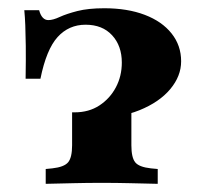

<svg xmlns="http://www.w3.org/2000/svg" viewBox="-20 -450 501 470"><path d="M206.5 -160.5Q192.7 -160.5 179 -161.3Q165.3 -162.1 156.5 -163.7V-175Q158.1 -175 159.7 -175Q161.3 -175 162.9 -175Q197.6 -175 223.4 -191.9Q249.2 -208.9 263.7 -236.3Q278.2 -263.7 278.2 -296.8Q278.2 -337.9 254.4 -363.7Q230.6 -389.5 189.5 -389.5Q148.4 -389.5 121 -359.3Q93.5 -329 79 -257.3H42.7Q43.5 -307.3 43.1 -337.9Q42.7 -368.5 41.9 -388.3Q41.1 -408.1 39.5 -425H75.8Q79 -412.9 84.7 -406.9Q90.3 -400.8 98.4 -400.8Q109.7 -400.8 126.2 -408.5Q142.7 -416.1 169.4 -423Q196 -429.8 235.5 -429.8Q291.9 -429.8 334.3 -413.7Q376.6 -397.6 400 -368.1Q423.4 -338.7 423.4 -300Q423.4 -263.7 396.8 -231.9Q370.2 -200 321.4 -180.2Q272.6 -160.5 206.5 -160.5ZM229 -2.4Q192.7 -2.4 160.9 -1.6Q129 -0.8 91.9 0V-36.3L108.1 -37.9Q137.1 -41.1 146.8 -52.8Q156.5 -64.5 156.5 -94.4V-169.4Q194.4 -166.1 230.2 -171.8Q266.1 -177.4 301.6 -193.5V-94.4Q301.6 -64.5 310.9 -52.8Q320.2 -41.1 349.2 -37.9L366.1 -36.3V0Q329 -0.8 297.2 -1.6Q265.3 -2.4 229 -2.4Z"/></svg>

Font: Playfair 9pt Black
Style: Regular
Weight: 900
Designer: Claus Eggers Sørensen
Foundry: Claus Eggers Sørensen
Version: Version 2.203